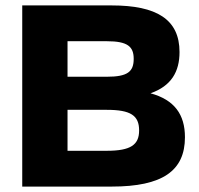

<svg xmlns="http://www.w3.org/2000/svg" viewBox="-20 -688 734 708"><path d="M662 -182C662 -266 623 -320 535 -344C612 -371 642 -424 642 -496C642 -617 557 -668 392 -668H62V0H392C579 0 662 -58 662 -182ZM493 -207C493 -154 462 -132 374 -132H229V-283H374C462 -283 493 -262 493 -207ZM473 -471C473 -424 451 -405 374 -405H229V-536H374C451 -536 473 -516 473 -471Z"/></svg>

Font: Gantari ExtraBold
Style: Regular
Weight: 800
Designer: Anugrah Pasau
Foundry: Lafontype
Version: Version 1.000